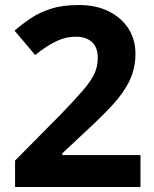

<svg xmlns="http://www.w3.org/2000/svg" viewBox="-20 -744 612 764"><path d="M539 0H40V-105L219 -286Q273 -342 306 -379.5Q339 -417 354 -447.5Q369 -478 369 -513Q369 -556 345.5 -577Q322 -598 282 -598Q241 -598 202 -579Q163 -560 120 -525L38 -622Q69 -649 103.5 -672Q138 -695 183.5 -709.5Q229 -724 293 -724Q363 -724 413.5 -698.5Q464 -673 491.5 -629.5Q519 -586 519 -531Q519 -472 495.5 -423Q472 -374 427.5 -326Q383 -278 320 -220L228 -134V-127H539Z"/></svg>

Font: Noto Sans Hanifi Rohingya
Style: Bold
Weight: 700
Designer: Monotype Design Team and DaltonMaag
Foundry: Google LLC
Version: Version 2.102; ttfautohint (v1.8.4.7-5d5b)